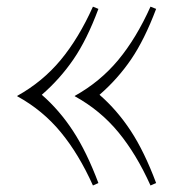

<svg xmlns="http://www.w3.org/2000/svg" viewBox="-20 -549 542 583"><path d="M282.2 -261.2Q335.9 -214.4 377.2 -151.4Q418.5 -88.4 454.1 6.8L437 14.2Q394 -81.5 339.1 -147.9Q284.2 -214.4 207 -256.8V-257.8Q284.2 -300.8 339.1 -366.9Q394 -433.1 437 -528.8L454.1 -522Q418.9 -428.7 378.2 -368.9Q337.4 -309.1 282.2 -261.2ZM106.9 -261.2Q160.6 -214.4 201.9 -151.1Q243.2 -87.9 278.8 6.8L262.2 14.2Q219.2 -81.5 164.3 -147.9Q109.4 -214.4 32.2 -256.8V-257.8Q109.4 -300.8 164.3 -366.9Q219.2 -433.1 262.2 -528.8L278.8 -522Q244.1 -428.7 203.1 -368.9Q162.1 -309.1 106.9 -261.2Z"/></svg>

Font: PlayfairDisplay-Regular
Style: Regular
Weight: 400
Designer: Claus Eggers Sørensen
Foundry: Claus Eggers Sørensen
Version: Version 1.002;PS 001.002;hotconv 1.0.70;makeotf.lib2.5.58329